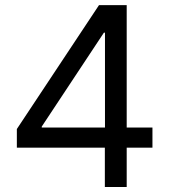

<svg xmlns="http://www.w3.org/2000/svg" viewBox="-20 -748 677 768"><path d="M47.4 -157.2V-231.9L376 -727.5H431.2V-617.2H395.5L147 -241.7V-237.8H589.8V-157.2ZM399.4 0V-179.2L399.9 -214.4V-727.5H486.8V0Z"/></svg>

Font: Inter 20pt
Style: Regular
Weight: 400
Version: Version 4.001;git-66647c0bb